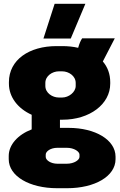

<svg xmlns="http://www.w3.org/2000/svg" viewBox="-20 -777 635 1012"><path d="M353 -574 430 -757H268L209 -574ZM27 -336C27 -265 74 -205 147 -172V-95C74 -67 26 -14 26 45V62C26 152 136 215 281 215H334C480 215 589 152 589 62V49C589 -40 482 -103 342 -103H296V-146H309C453 -146 561 -228 561 -336V-344C561 -387 547 -424 522 -453L585 -575H413C405 -563 398 -547 392 -525C366 -531 338 -534 309 -534H278C134 -534 27 -462 27 -344ZM219 -340C219 -377 256 -401 290 -401H308C342 -401 379 -377 379 -340V-324C379 -291 342 -263 308 -263H290C256 -263 219 -287 219 -324ZM221 38C221 21 246 2 283 2H332C371 2 399 22 399 38V50C399 66 371 86 332 86H283C247 86 221 67 221 50Z"/></svg>

Font: Fixel Display Black
Style: Regular
Weight: 900
Designer: AlfaBravo + MacPaw
Foundry: Kyrylo Tkachov, Marchela Mozhyna, Serhii Makarenko, Maria Weinstein, Zakhar Kryvoshyya
Version: Version 1.211